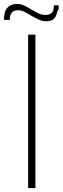

<svg xmlns="http://www.w3.org/2000/svg" viewBox="-60 -956 319 976"><path d="M120 0H83V-780H120ZM177 -848Q156 -848 137 -856.5Q118 -865 100.5 -875.5Q83 -886 66.5 -895Q50 -904 32 -904Q14 -904 2 -894Q-10 -884 -10 -855H-40Q-40 -897 -22.5 -916.5Q-5 -936 27 -936Q47 -936 65 -927Q83 -918 100 -907.5Q117 -897 134.5 -888.5Q152 -880 172 -880Q188 -880 201 -889Q214 -898 214 -929H238Q241 -905 231 -898Q224 -848 177 -848Z"/></svg>

Font: Tanohe Sans ExtraLight
Style: Regular
Weight: 250
Designer: Village Type and Design LLC & Cristiano Sobral
Foundry: Cooper Hewitt Smithsonian Design Museum
Version: Version 1.00;May 30, 2020;FontCreator 12.0.0.2522 64-bit; tt